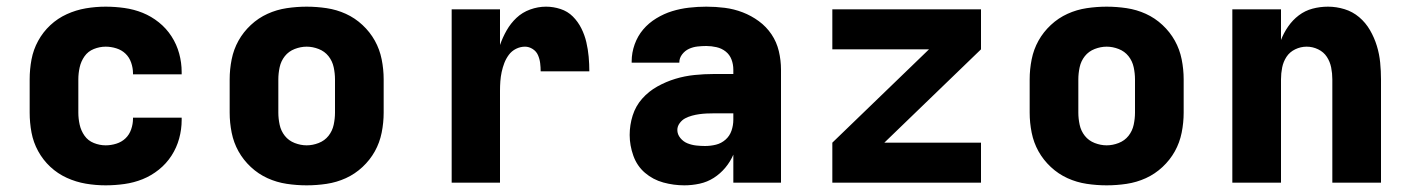

<svg xmlns="http://www.w3.org/2000/svg" viewBox="-20 -548 4240 576"><path d="M297 8Q267 8 237.5 3Q208 -2 180.5 -14.5Q153 -27 131 -47.5Q109 -68 94.5 -94.5Q80 -121 74.5 -150.5Q69 -180 69 -210V-310Q69 -340 74.5 -369.5Q80 -399 94.5 -425.5Q109 -452 131 -472.5Q153 -493 180.5 -505.5Q208 -518 237.5 -523Q267 -528 297 -528Q325 -528 353.5 -524Q382 -520 408 -509.5Q434 -499 456.5 -481Q479 -463 494.5 -439Q510 -415 517.5 -387.5Q525 -360 525 -332V-325H379V-328Q379 -344 373.5 -360Q368 -376 356.5 -387Q345 -398 329 -403Q313 -408 297 -408Q279 -408 261.5 -401Q244 -394 233.5 -379Q223 -364 219 -346Q215 -328 215 -310V-210Q215 -192 219 -174Q223 -156 233.5 -141Q244 -126 261.5 -119Q279 -112 297 -112Q313 -112 329 -117Q345 -122 356.5 -133Q368 -144 373.5 -160Q379 -176 379 -192V-195H525V-188Q525 -160 517.5 -132.5Q510 -105 494.5 -81Q479 -57 456.5 -39Q434 -21 408 -10.5Q382 0 353.5 4Q325 8 297 8Z M900 8Q870 8 840 3.5Q810 -1 782.5 -13.5Q755 -26 732.5 -47Q710 -68 695.5 -94Q681 -120 675 -150Q669 -180 669 -210V-310Q669 -340 675 -370Q681 -400 695.5 -426Q710 -452 732.5 -473Q755 -494 782.5 -506.5Q810 -519 840 -523.5Q870 -528 900 -528Q930 -528 960 -523.5Q990 -519 1017.5 -506.5Q1045 -494 1067.5 -473Q1090 -452 1104.5 -426Q1119 -400 1125 -370Q1131 -340 1131 -310V-210Q1131 -180 1125 -150Q1119 -120 1104.5 -94Q1090 -68 1067.5 -47Q1045 -26 1017.5 -13.5Q990 -1 960 3.5Q930 8 900 8ZM900 -112Q918 -112 936 -119Q954 -126 965.5 -140.5Q977 -155 981 -173.5Q985 -192 985 -210V-310Q985 -328 981 -346.5Q977 -365 965.5 -379.5Q954 -394 936 -401Q918 -408 900 -408Q882 -408 864 -401Q846 -394 834.5 -379.5Q823 -365 819 -346.5Q815 -328 815 -310V-210Q815 -192 819 -173.5Q823 -155 834.5 -140.5Q846 -126 864 -119Q882 -112 900 -112Z M1335 0V-520H1480V-413Q1488 -436 1500 -457Q1512 -478 1529.5 -494.5Q1547 -511 1570.5 -519.5Q1594 -528 1618 -528Q1640 -528 1661.5 -521Q1683 -514 1698.5 -498.5Q1714 -483 1724 -463Q1734 -443 1739 -421.5Q1744 -400 1746 -378Q1748 -356 1748 -334H1602Q1602 -346 1600.5 -358.5Q1599 -371 1594 -382.5Q1589 -394 1578 -401Q1567 -408 1555 -408Q1541 -408 1528 -401.5Q1515 -395 1506.5 -383.5Q1498 -372 1493 -359Q1488 -346 1485 -332Q1482 -318 1481 -304Q1480 -290 1480 -276V0Z M2033 8Q2001 8 1970 -0.5Q1939 -9 1915 -29.5Q1891 -50 1880 -81Q1869 -112 1869 -143Q1869 -173 1878 -201.5Q1887 -230 1906.5 -252Q1926 -274 1952 -288.5Q1978 -303 2006 -311.5Q2034 -320 2063.5 -323Q2093 -326 2122 -326H2180V-339Q2180 -355 2174.5 -369.5Q2169 -384 2157 -393.5Q2145 -403 2129.5 -406.5Q2114 -410 2099 -410Q2086 -410 2072.5 -408.5Q2059 -407 2047 -401.5Q2035 -396 2026.5 -385Q2018 -374 2018 -361V-360H1875V-364Q1875 -390 1884 -415Q1893 -440 1909.5 -459.5Q1926 -479 1949 -493Q1972 -507 1996.5 -514.5Q2021 -522 2047 -525Q2073 -528 2099 -528Q2127 -528 2154.5 -524.5Q2182 -521 2208 -511Q2234 -501 2256.5 -484.5Q2279 -468 2294.5 -445Q2310 -422 2316.5 -394.5Q2323 -367 2323 -339V0H2180V-84Q2171 -63 2156 -45Q2141 -27 2121.5 -14.5Q2102 -2 2079 3Q2056 8 2033 8ZM2095 -110Q2112 -110 2128 -114Q2144 -118 2156.5 -129Q2169 -140 2174.5 -156Q2180 -172 2180 -189V-208H2122Q2111 -208 2100 -207.5Q2089 -207 2078 -205.5Q2067 -204 2056 -201Q2045 -198 2035.5 -193Q2026 -188 2019 -178.5Q2012 -169 2012 -158Q2012 -145 2021 -134Q2030 -123 2042.5 -118Q2055 -113 2068.5 -111.5Q2082 -110 2095 -110Z M2477 0V-120L2767 -400H2477V-520H2923V-400L2633 -120H2923V0Z M3300 8Q3270 8 3240 3.5Q3210 -1 3182.5 -13.5Q3155 -26 3132.5 -47Q3110 -68 3095.5 -94Q3081 -120 3075 -150Q3069 -180 3069 -210V-310Q3069 -340 3075 -370Q3081 -400 3095.5 -426Q3110 -452 3132.5 -473Q3155 -494 3182.5 -506.5Q3210 -519 3240 -523.5Q3270 -528 3300 -528Q3330 -528 3360 -523.5Q3390 -519 3417.5 -506.5Q3445 -494 3467.5 -473Q3490 -452 3504.5 -426Q3519 -400 3525 -370Q3531 -340 3531 -310V-210Q3531 -180 3525 -150Q3519 -120 3504.5 -94Q3490 -68 3467.5 -47Q3445 -26 3417.5 -13.5Q3390 -1 3360 3.5Q3330 8 3300 8ZM3300 -112Q3318 -112 3336 -119Q3354 -126 3365.5 -140.5Q3377 -155 3381 -173.5Q3385 -192 3385 -210V-310Q3385 -328 3381 -346.5Q3377 -365 3365.5 -379.5Q3354 -394 3336 -401Q3318 -408 3300 -408Q3282 -408 3264 -401Q3246 -394 3234.5 -379.5Q3223 -365 3219 -346.5Q3215 -328 3215 -310V-210Q3215 -192 3219 -173.5Q3223 -155 3234.5 -140.5Q3246 -126 3264 -119Q3282 -112 3300 -112Z M3677 0V-520H3823V-428Q3831 -449 3844.5 -468.5Q3858 -488 3876.5 -502Q3895 -516 3917.5 -522Q3940 -528 3964 -528Q3989 -528 4013.5 -520.5Q4038 -513 4057.5 -496.5Q4077 -480 4090 -457.5Q4103 -435 4110.5 -410.5Q4118 -386 4120.5 -360.5Q4123 -335 4123 -310V0H3977V-310Q3977 -328 3973.5 -345.5Q3970 -363 3960.5 -377.5Q3951 -392 3934.5 -400Q3918 -408 3900 -408Q3882 -408 3865.5 -400Q3849 -392 3839.5 -377.5Q3830 -363 3826.5 -345.5Q3823 -328 3823 -310V0Z"/></svg>

Font: Iosevka Heavy Extended
Style: Regular
Weight: 900
Width: 7
Monospace: yes
Designer: Belleve Invis
Foundry: Belleve Invis
Version: Version 32.5.0; ttfautohint (v1.8.4)